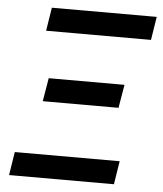

<svg xmlns="http://www.w3.org/2000/svg" viewBox="-53 -781 705 828"><g transform="rotate(5 300.0 -367.5)"><path d="M122 -634 138 -735H592L576 -634ZM462 -330H134L151 -431H479ZM17 0 33 -101H487L471 0Z"/></g></svg>

Font: Iosevka Extended Oblique
Style: Bold
Weight: 700
Width: 7
Italic angle: -9°
Monospace: yes
Designer: Belleve Invis
Foundry: Belleve Invis
Version: Version 32.5.0; ttfautohint (v1.8.4)